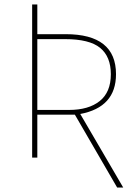

<svg xmlns="http://www.w3.org/2000/svg" viewBox="-20 -701 612 854"><path d="M501 133 313 -191H146V0H123V-681H146V-549H272Q496 -549 496 -371Q496 -224 337 -194L528 133ZM146 -212H287Q374 -212 423.5 -251.5Q473 -291 473 -371Q473 -449 425.5 -488Q378 -527 269 -527H146Z"/></svg>

Font: FiraGO Thin
Style: Regular
Weight: 100
Designer: bBox Type
Foundry: bBox Type GmbH
Version: Version 1.001;PS 001.001;hotconv 1.0.88;makeotf.lib2.5.64775